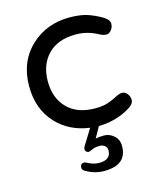

<svg xmlns="http://www.w3.org/2000/svg" viewBox="-111 -601 759 904"><g transform="rotate(-15 268.5 -149.5)"><path d="M272 178Q329 178 329 132Q329 117 318.5 109Q308 101 295 101Q271 101 259 107Q243 115 237.5 115Q232 115 226.5 110.5Q221 106 221 98.5Q221 91 225 85L273 7Q175 -6 112 -73Q46 -145 46 -255Q46 -376 126 -450Q202 -520 313 -520Q373 -520 411.5 -504.5Q450 -489 473 -474Q496 -459 496 -441Q496 -423 485 -410Q474 -397 463 -397Q446 -397 428 -407Q377 -435 321 -435Q233 -435 185 -385.5Q137 -336 137 -255Q137 -174 185 -124.5Q233 -75 321 -75Q360 -75 385 -84Q410 -93 426 -102Q447 -113 460.5 -113Q474 -113 485 -100Q496 -87 496 -69Q496 -51 473 -36Q405 8 315 10L285 63Q301 59 327 59Q353 59 374.5 78Q396 97 396 129Q396 221 285 221Q237 221 195 195Q184 190 184 178Q184 158 203 158Q207 158 213 161Q244 178 272 178Z"/></g></svg>

Font: Varela Round
Style: Regular
Weight: 400
Designer: Joe Prince
Foundry: Joe Prince
Version: Version 1.000